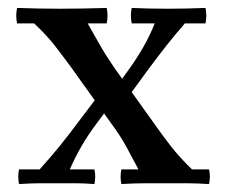

<svg xmlns="http://www.w3.org/2000/svg" viewBox="-20 -462 569 484"><path d="M329 -35Q313 -65 298.5 -92Q284 -119 261 -150L161 -290Q139 -320 118.5 -346.5Q98 -373 66 -403H201Q218 -373 232.5 -347.5Q247 -322 269 -290L369 -150Q390 -120 411.5 -92.5Q433 -65 464 -35ZM28 2Q24 -17 28 -35H218Q222 -17 218 2Q192 0 173.5 0Q155 0 126 0Q98 0 78 0Q58 0 28 2ZM80 -35Q107 -65 129 -92Q151 -119 174 -150L236 -232H284L223 -150Q202 -122 185.5 -93.5Q169 -65 156 -35ZM286 2Q282 -17 286 -35H507Q511 -17 507 2Q476 0 452.5 0Q429 0 400 0Q372 0 344.5 0Q317 0 286 2ZM23 -403Q19 -423 23 -442Q54 -441 77.5 -440.5Q101 -440 130 -440Q159 -440 188.5 -440.5Q218 -441 249 -442Q253 -423 249 -403ZM248 -208 307 -290Q327 -318 342.5 -345.5Q358 -373 370 -403H446Q420 -373 399.5 -347Q379 -321 356 -290L296 -208ZM312 -403Q308 -423 312 -442Q338 -441 356 -440.5Q374 -440 403 -440Q432 -440 450 -440.5Q468 -441 498 -442Q502 -423 498 -403Z"/></svg>

Font: Poltawski Nowy
Style: Regular
Weight: 400
Designer: Adam Pótawski, Mateusz Machalski, Borys Kosmynka, Ania Wieluska
Foundry: Capitalics.wtf
Version: Version 1.001;gftools[0.9.25]